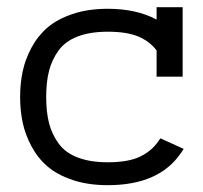

<svg xmlns="http://www.w3.org/2000/svg" viewBox="-20 -513 570 540"><path d="M493.7 -297.4H420.4V-371.1Q400.9 -397 368.7 -410.4Q336.4 -423.8 283.2 -423.8Q233.4 -423.8 198.5 -410.4Q163.6 -397 144.8 -371.1Q126 -345.2 117.9 -313.7Q109.9 -282.2 109.9 -240.2Q109.9 -198.2 117.9 -166.7Q126 -135.3 144.8 -109.4Q163.6 -83.5 198.5 -70.1Q233.4 -56.6 283.2 -56.6Q339.8 -56.6 372.8 -72Q405.8 -87.4 425.3 -115.7L431.2 -124L496.6 -94.2L488.8 -82.5Q427.2 7.8 283.2 7.8Q227.5 7.8 184.1 -6.8Q140.6 -21.5 113.3 -45.2Q85.9 -68.8 68.4 -101.8Q50.8 -134.8 43.7 -168.7Q36.6 -202.6 36.6 -240.2Q36.6 -277.8 43.7 -311.8Q50.8 -345.7 68.4 -378.7Q85.9 -411.6 113.3 -435.3Q140.6 -459 184.1 -473.6Q227.5 -488.3 283.2 -488.3Q363.8 -488.3 420.4 -458V-492.7H493.7Z"/></svg>

Font: AzarMehrMonospaced
Style: SerifBold
Weight: 1
Designer: Amin Abedi
Version: Version 1.00